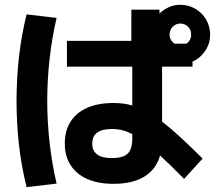

<svg xmlns="http://www.w3.org/2000/svg" viewBox="-20 -767 904 800"><path d="M250 -168.9Q250 -222.2 273.9 -260Q297.9 -297.9 343.5 -317.9Q389.2 -337.9 453.1 -337.9Q495.6 -337.9 531.2 -327.6V-489.3H258.8V-596.7H527.3V-726.6H644.5V-710.4Q661.6 -727.5 684.1 -737.3Q706.5 -747.1 731.4 -747.1Q765.1 -747.1 793.7 -730.5Q822.3 -713.9 838.9 -685.3Q855.5 -656.7 855.5 -623Q855.5 -585.9 835.2 -555.4Q814.9 -524.9 782.2 -510.3V-489.3H655.3V-260.3Q716.8 -213.4 824.2 -106.4L747.1 -21.5Q685.1 -84.5 647 -119.1Q630.4 -61 581.1 -31Q531.7 -1 453.1 -1Q389.6 -1 344 -21Q298.3 -41 274.2 -78.9Q250 -116.7 250 -168.9ZM48.8 -346.7Q49.3 -444.8 59.3 -532.2Q69.3 -619.6 90.8 -707L215.8 -692.4Q177.2 -525.9 176.8 -346.7Q177.2 -168.5 215.8 -2L90.8 12.7Q69.3 -73.7 59.3 -160.9Q49.3 -248 48.8 -346.7ZM446.3 -108.4Q492.2 -108.4 511.7 -126.7Q531.2 -145 531.2 -188.5V-208Q509.3 -219.7 489 -224.6Q468.8 -229.5 446.3 -229.5Q364.3 -229.5 364.3 -168.9Q364.3 -108.4 446.3 -108.4ZM707 -585H756.3Q766.1 -591.3 771.5 -601.3Q776.9 -611.3 776.4 -623Q776.9 -642.1 763.7 -655.5Q750.5 -668.9 731.4 -668.9Q712.9 -668.9 699.7 -655.5Q686.5 -642.1 686.5 -623Q686.5 -611.3 692.1 -601.3Q697.8 -591.3 707 -585Z"/></svg>

Font: Pretendard GOV
Style: Bold
Weight: 700
Designer: Base glyphs from Inter by Rasmus Andersson; Hangeul glyphs from Noto Sans CJK(Source Han Sans) by Jang Soo-young and Kan
Foundry: Kil Hyung-jin
Version: Version 1.309